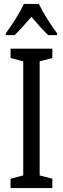

<svg xmlns="http://www.w3.org/2000/svg" viewBox="-20 -963 323 983"><path d="M179 -943H102C83 -900 46 -842 10 -793V-783H55C79 -806 110 -842 141 -877C171 -842 199 -809 227 -783H272V-793C239 -837 200 -898 179 -943ZM248 0V-48L183 -65V-649L248 -666V-714H34V-666L99 -649V-65L34 -48V0Z"/></svg>

Font: Noto Sans Myanmar UI ExtraCondensed
Style: Regular
Weight: 400
Width: 2
Designer: Monotype Design Team
Foundry: Monotype Imaging Inc.
Version: Version 2.103